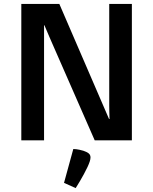

<svg xmlns="http://www.w3.org/2000/svg" viewBox="-20 -717 783 981"><path d="M88.9 -696.8H283.2L537.1 -108.9H539.6Q539.1 -126.5 538.6 -144.5Q538.1 -160.2 538.1 -178.2Q538.1 -196.3 538.1 -212.9V-696.8H653.8V0H463.9L249 -490.2Q240.2 -510.7 232.4 -528.3Q224.6 -545.9 219.2 -559.1Q212.4 -574.7 207 -587.9H205.1V0H88.9ZM354.5 44.4Q361.3 44.4 369.6 45.4Q376.5 46.4 385.7 48.1Q395 49.8 405.8 53.2Q424.8 59.6 433.6 67.1Q442.4 74.7 442.4 87.4Q442.4 96.2 438.5 108.2Q434.6 120.1 427.2 136.2Q418.9 153.8 408.4 173.1Q397.9 192.4 388.7 208Q377.4 226.6 366.7 244.1L307.1 217.3L354.5 44.4Z"/></svg>

Font: Doppio One
Style: Regular
Weight: 400
Designer: Szymon Celej
Foundry: Szymon Celej
Version: Version 1.002